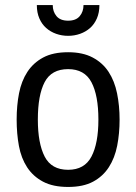

<svg xmlns="http://www.w3.org/2000/svg" viewBox="-20 -744 540 761"><path d="M250 -3Q190 -3 150.5 -24Q111 -45 87.5 -81Q64 -117 55 -165.5Q46 -214 46 -270Q46 -326 55.5 -374.5Q65 -423 88.5 -459Q112 -495 151 -516Q190 -537 250 -537Q308 -537 347.5 -516Q387 -495 410.5 -459Q434 -423 444 -374Q454 -325 454 -270Q454 -215 444.5 -166.5Q435 -118 411.5 -81.5Q388 -45 349 -24Q310 -3 250 -3ZM250 -71Q315 -71 342.5 -123.5Q370 -176 370 -270Q370 -366 342.5 -418Q315 -470 250 -470Q184 -470 157 -418.5Q130 -367 130 -270Q130 -176 157 -123.5Q184 -71 250 -71ZM374 -724Q374 -694 364 -671Q354 -648 337 -633Q320 -618 297.5 -610Q275 -602 250 -602Q225 -602 202.5 -610Q180 -618 163 -633Q146 -648 136 -671Q126 -694 126 -724H189Q189 -698 204 -680Q219 -662 250 -662Q281 -662 296 -680Q311 -698 311 -724Z"/></svg>

Font: D2Coding ligature
Style: Regular
Weight: 400
Monospace: yes
Designer: Yong-Rak Park; Jeong-Hwan Yoon; Sang-Min Lee;
Foundry: NHN Corporation
Version: Version 1.3.2; Build 20180524